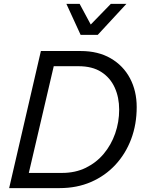

<svg xmlns="http://www.w3.org/2000/svg" viewBox="-20 -966 740 986"><path d="M394 -787 321 -946H389L446 -840L549 -946H629L482 -787ZM27 0 190 -704H394Q484 -704 548.5 -666.5Q613 -629 647.5 -564Q682 -499 682 -416Q682 -327 653.5 -251.5Q625 -176 572.5 -119.5Q520 -63 447.5 -31.5Q375 0 286 0ZM128 -78H299Q367 -78 421 -104.5Q475 -131 513 -176.5Q551 -222 571.5 -280.5Q592 -339 592 -403Q592 -466 569 -516.5Q546 -567 500 -596.5Q454 -626 383 -626H256Z"/></svg>

Font: Prodigy Sans
Style: Italic
Weight: 400
Italic angle: -13°
Designer: Wei Huang
Foundry: Wei Huang
Version: Version 1.003; ttfautohint (v1.8.3)